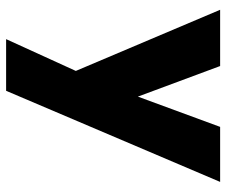

<svg xmlns="http://www.w3.org/2000/svg" viewBox="-76 -464 740 628"><g transform="rotate(90 294.0 -150.0)"><path d="M395 -500H575L277 200H108L212 -28L12 -500H196L296 -231Z"/></g></svg>

Font: Albert Sans Black
Style: Regular
Weight: 900
Designer: Andreas Rasmussen
Foundry: a.Foundry
Version: Version 1.025